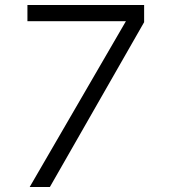

<svg xmlns="http://www.w3.org/2000/svg" viewBox="-20 -520 680 770"><path d="M558 -500H90V-435H485L99 230H180L558 -431Z"/></svg>

Font: altertype_V2
Style: Regular
Weight: 400
Designer: Simon Renaud
Version: Version 2.001;Glyphs 3.1.2 (3151)